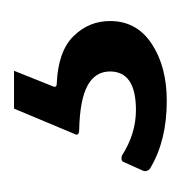

<svg xmlns="http://www.w3.org/2000/svg" viewBox="-12 -33 258 274"><g transform="rotate(-90 117.0 104.0)"><path d="M110 213Q54 213 15 190Q9 187 10 180L23 151Q24 149 26.5 148.5Q29 148 32 149Q63 169 97 169Q152 169 152 132Q152 111 132 100Q112 89 69 88Q59 88 63 81L99 -5H153L131 50Q128 56 135 56Q181 58 202.5 80Q224 102 224 132Q224 170 191.5 191.5Q159 213 110 213Z"/></g></svg>

Font: n
Style: Regular
Weight: 500
Designer: Pablo Impallari, Rodrigo Fuenzalida
Foundry: Impallari Type
Version: Version 1.002; ttfautohint (v1.5)